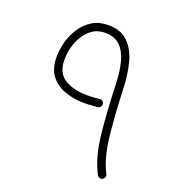

<svg xmlns="http://www.w3.org/2000/svg" viewBox="-116 -699 751 812"><g transform="rotate(20 259.5 -292.5)"><path d="M234.9 -603Q293.5 -603 325.4 -570.3Q357.4 -537.6 370.6 -485.8Q383.8 -434.1 385.7 -377.4Q390.1 -253.9 400.6 -160.6Q411.1 -67.4 441.9 -8.3Q445.3 -2 442.9 5.4Q440.4 12.7 434.1 16.1Q427.7 19.5 420.7 17.1Q413.6 14.6 410.2 8.3Q375 -58.6 364.5 -156.2Q354 -253.9 349.6 -380.9Q348.1 -435.5 336.9 -477.8Q325.7 -520 301 -543.9Q276.4 -567.9 233.9 -567.9Q194.3 -567.9 166.5 -543.2Q138.7 -518.6 124.3 -480.7Q109.9 -442.9 109.9 -403.3Q109.9 -342.8 149.9 -318.1Q189.9 -293.5 251 -293.5Q268.1 -293.5 284.9 -294.9Q301.8 -296.4 307.1 -296.9Q314 -297.9 320.1 -293.2Q326.2 -288.6 326.7 -281.2Q327.6 -274.4 323 -268.6Q318.4 -262.7 311 -261.7Q304.7 -261.2 287.1 -259.8Q269.5 -258.3 251 -258.3Q206.1 -258.3 165.5 -272Q125 -285.6 99.9 -317.1Q74.7 -348.6 74.7 -401.9Q74.7 -435.1 84.2 -470.2Q93.8 -505.4 113.5 -535.6Q133.3 -565.9 163.6 -584.5Q193.8 -603 234.9 -603Z"/></g></svg>

Font: Mikhak-FD ExtraLight
Style: Regular
Weight: 200
Designer: Amin Abedi
Version: Version 3.2